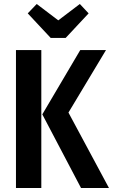

<svg xmlns="http://www.w3.org/2000/svg" viewBox="-20 -942 566 962"><path d="M187 -691V0H60V-691ZM511 -691 323 -378 526 0H386L192 -369L382 -691ZM380 -922 424 -875 309 -752H234L119 -875L164 -922L272 -840Z"/></svg>

Font: Fira Sans Extra Condensed Medium
Style: Regular
Weight: 500
Width: 1
Designer: Carrois Corporate & Edenspiekermann AG
Foundry: Carrois Corporate GbR & Edenspiekermann AG
Version: Version 4.203